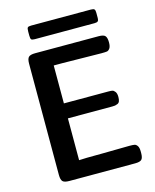

<svg xmlns="http://www.w3.org/2000/svg" viewBox="-123 -919 812 1003"><g transform="rotate(-15 283.0 -418.0)"><path d="M81.1 -44.9V-646Q81.1 -672.9 90.6 -681.9Q100.1 -690.9 126 -690.9H469.2Q497.1 -690.9 505.1 -680.4Q513.2 -669.9 513.2 -646Q513.2 -624 506.1 -614Q499 -604 490.5 -602.5Q481.9 -601.1 460.9 -601.1Q438 -601.1 355 -602.5Q272 -604 249 -604H203.1V-398.9H442.9Q457 -398.9 464.6 -397.5Q472.2 -396 479.5 -386.5Q486.8 -377 486.8 -357.9Q486.8 -343.8 483.4 -335Q480 -326.2 471.9 -323Q463.9 -319.8 458.5 -318.8Q453.1 -317.9 442.9 -317.9H203.1V-91.8Q221.2 -93.8 335 -94.2Q357.9 -94.2 405 -95.2Q452.1 -96.2 476.1 -96.2Q495.1 -96.2 503.7 -94.5Q512.2 -92.8 519 -83Q525.9 -73.2 525.9 -51.8V-43.9Q525.9 -18.1 516.8 -9Q507.8 0 481.9 0H126Q99.1 0 90.1 -9.5Q81.1 -19 81.1 -44.9ZM120.1 -788.1V-810.1Q120.1 -826.2 124 -831.1Q127.9 -835.9 143.1 -835.9H466.3Q480.5 -835.9 484.9 -831.1Q489.3 -826.2 489.3 -812V-783.2Q489.3 -771 484.1 -766.6Q479 -762.2 466.3 -762.2H143.1Q128.9 -762.2 124.5 -766.6Q120.1 -771 120.1 -788.1Z"/></g></svg>

Font: CMU Sans Serif Demi Condensed
Style: DemiCondensed
Weight: 600
Width: 3
Version: Version 0.7.0